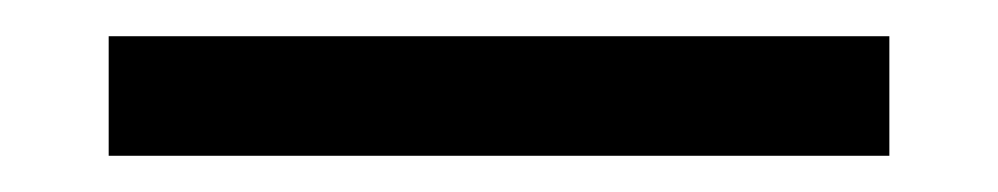

<svg xmlns="http://www.w3.org/2000/svg" viewBox="-20 -789 551 106"><path d="M40 -769H471V-703H40Z"/></svg>

Font: Taviraj SemiBold
Style: Regular
Weight: 600
Designer: Katatrad Team
Foundry: CadsonDemak
Version: Version 1.001